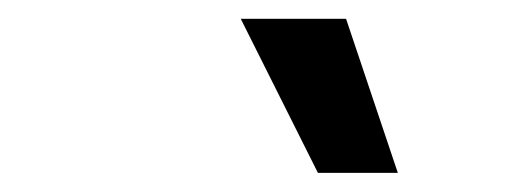

<svg xmlns="http://www.w3.org/2000/svg" viewBox="-20 -802 537 204"><path d="M402.7 -618.3H317.8L235.8 -782H347.7Z"/></svg>

Font: Inter UI Medium
Style: Italic
Weight: 500
Italic angle: 9.39999°
Designer: Rasmus Andersson
Foundry: rsms
Version: 3.2;8d6f07862